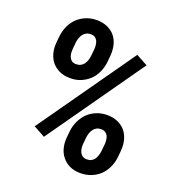

<svg xmlns="http://www.w3.org/2000/svg" viewBox="-133 -826 853 940"><g transform="rotate(20 293.5 -356.0)"><path d="M65.9 -583.5 62.5 -546.4Q60.5 -517.1 67.6 -492.7Q74.7 -468.3 89.8 -449.7Q105.5 -431.6 128.2 -420.9Q150.9 -410.2 180.7 -409.7Q211.9 -408.7 237.8 -418.9Q263.7 -429.2 283.2 -447.3Q302.7 -465.3 314.7 -490.7Q326.7 -516.1 330.1 -546.4L333.5 -584Q335.4 -612.8 328.9 -637.7Q322.3 -662.6 307.1 -681.2Q292 -699.2 269 -710Q246.1 -720.7 215.8 -721.7Q184.6 -722.2 158.4 -711.9Q132.3 -701.7 112.8 -683.6Q93.3 -665 81.3 -639.4Q69.3 -613.8 65.9 -583.5ZM148.4 -545.4 151.9 -584.5Q153.3 -595.7 157.2 -606.9Q161.1 -618.2 168 -627.4Q174.3 -635.7 184.1 -641.1Q193.8 -646.5 207.5 -646.5Q221.2 -646.5 229.5 -640.9Q237.8 -635.3 242.2 -626.5Q246.6 -617.2 247.8 -606.2Q249 -595.2 248.5 -584.5L244.6 -545.9Q243.2 -534.2 239.3 -522.9Q235.4 -511.7 229 -502.9Q222.2 -494.1 212.2 -489Q202.1 -483.9 189 -483.9Q175.8 -483.9 167.5 -489.3Q159.2 -494.6 154.8 -503.9Q150.4 -512.2 148.9 -523.2Q147.5 -534.2 148.4 -545.4ZM272.5 -164.1 269 -126.5Q267.1 -97.7 274.2 -73Q281.2 -48.3 296.9 -30.3Q312 -11.7 335 -1Q357.9 9.8 388.2 10.3Q418.9 10.7 445.1 0.7Q471.2 -9.3 490.7 -27.3Q509.8 -45.4 522 -70.8Q534.2 -96.2 537.6 -126.5L541 -164.6Q543 -193.4 536.1 -218.3Q529.3 -243.2 514.2 -261.7Q499 -279.8 476.1 -290.5Q453.1 -301.3 422.9 -302.2Q391.6 -302.7 365.7 -292.7Q339.8 -282.7 320.3 -264.6Q300.8 -245.6 288.3 -220Q275.9 -194.3 272.5 -164.1ZM355 -125.5 358.9 -165Q360.4 -176.8 364.3 -188Q368.2 -199.2 375 -208Q381.3 -216.8 391.4 -221.9Q401.4 -227.1 415 -227.1Q428.2 -226.6 436.3 -221.2Q444.3 -215.8 449.2 -207Q453.6 -198.2 454.8 -187.3Q456.1 -176.3 455.6 -165L451.7 -126.5Q450.2 -114.3 446.5 -102.8Q442.9 -91.3 436.5 -82.5Q430.2 -73.7 420.2 -68.6Q410.2 -63.5 396.5 -64Q383.8 -64 375.5 -69.8Q367.2 -75.7 362.3 -84.5Q357.9 -93.3 356.2 -104.2Q354.5 -115.2 355 -125.5ZM163.1 -96.2 515.6 -596.7 455.6 -629.4 103 -128.9Z"/></g></svg>

Font: Roboto Mono SemiBold
Style: Italic
Weight: 600
Italic angle: -10°
Monospace: yes
Designer: Google
Version: Version 3.000